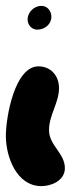

<svg xmlns="http://www.w3.org/2000/svg" viewBox="-41 -600 241 654"><path d="M53 -534C53 -515 67 -499 86 -499C111 -499 134 -517 134 -543C134 -562 121 -580 100 -580C75 -580 53 -558 53 -534ZM-21 -137C-21 -65 16 34 100 34C134 34 180 15 180 -27C180 -79 126 -104 126 -157C126 -208 160 -250 160 -300C160 -342 132 -374 90 -374C9 -374 -21 -201 -21 -137Z"/></svg>

Font: Charger
Style: Overspray
Weight: 400
Designer: Jasper
Foundry: Cannot Into Space Fonts
Version: Version 0.980